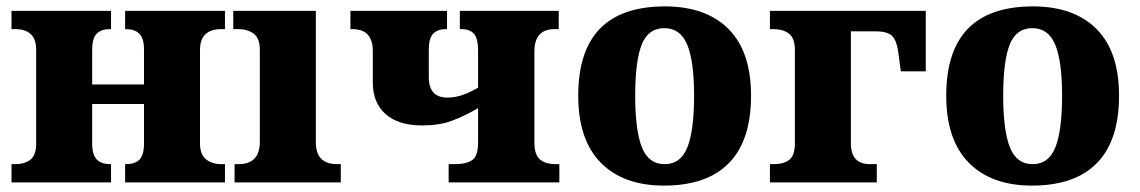

<svg xmlns="http://www.w3.org/2000/svg" viewBox="-20 -570 3561 600"><path d="M16 -57H27Q57 -57 75 -71Q93 -85 93 -122V-415Q93 -479 27 -479H16V-536H327V-479H323Q297 -479 282.5 -465Q268 -451 268 -414V-306H430V-415Q430 -451 415 -465Q400 -479 374 -479H371V-536H683V-479H672Q605 -479 605 -414V-122Q605 -87 624 -72Q643 -57 672 -57H683V0H371V-57H374Q401 -57 415.5 -71Q430 -85 430 -122V-245H268V-122Q268 -85 283 -71Q298 -57 324 -57H327V0H16Z M713 -57H725Q792 -57 792 -127V-415Q792 -450 773 -464.5Q754 -479 725 -479H709V-536H967V-125Q967 -57 1034 -57H1045V0H713Z M1382 -57H1400Q1438 -57 1456 -70Q1474 -83 1474 -124V-232Q1429 -206 1390.5 -192Q1352 -178 1299 -178Q1225 -178 1185 -213.5Q1145 -249 1145 -312V-411Q1145 -479 1081 -479H1075V-536H1377V-479H1373Q1348 -479 1334 -465Q1320 -451 1320 -415V-329Q1320 -265 1378 -265Q1401 -265 1423.5 -272.5Q1446 -280 1474 -296V-413Q1474 -450 1461 -464.5Q1448 -479 1422 -479H1417V-536H1726V-479H1713Q1650 -479 1650 -409V-124Q1650 -87 1667 -72Q1684 -57 1718 -57H1728V0H1382Z M1787 -271Q1787 -550 2058 -550Q2186 -550 2256.5 -479.5Q2327 -409 2327 -271Q2327 -131 2258 -60.5Q2189 10 2055 10Q1928 10 1857.5 -61.5Q1787 -133 1787 -271ZM2149 -271Q2149 -379 2127.5 -430.5Q2106 -482 2056 -482Q2006 -482 1985.5 -431Q1965 -380 1965 -271Q1965 -162 1986 -109.5Q2007 -57 2057 -57Q2107 -57 2128 -109.5Q2149 -162 2149 -271Z M2386 -57H2397Q2430 -57 2447 -71Q2464 -85 2464 -122V-413Q2464 -451 2445.5 -465Q2427 -479 2397 -479H2386V-536H2873V-347H2795L2788 -401Q2783 -442 2768.5 -457Q2754 -472 2717 -472H2639V-122Q2639 -57 2699 -57H2720V0H2386Z M2937 -271Q2937 -550 3208 -550Q3336 -550 3406.5 -479.5Q3477 -409 3477 -271Q3477 -131 3408 -60.5Q3339 10 3205 10Q3078 10 3007.5 -61.5Q2937 -133 2937 -271ZM3299 -271Q3299 -379 3277.5 -430.5Q3256 -482 3206 -482Q3156 -482 3135.5 -431Q3115 -380 3115 -271Q3115 -162 3136 -109.5Q3157 -57 3207 -57Q3257 -57 3278 -109.5Q3299 -162 3299 -271Z"/></svg>

Font: Noto Serif ExtraBold
Style: Regular
Weight: 800
Designer: Monotype Design Team
Foundry: Monotype Imaging Inc.
Version: Version 1.001